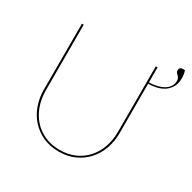

<svg xmlns="http://www.w3.org/2000/svg" viewBox="-169 -934 1112 1112"><g transform="rotate(30 387.0 -378.0)"><path d="M758.5 -765Q762.5 -753.5 764.5 -741Q766.5 -728.5 766.5 -716Q766.5 -681 753 -657Q739.5 -633 717.8 -618.2Q696 -603.5 668.5 -597Q641 -590.5 613 -590.5V-260Q613 -204.5 595.5 -155.5Q578 -106.5 545 -70Q512 -33.5 465.2 -12.2Q418.5 9 360 9Q301.5 9 254.8 -12.2Q208 -33.5 175 -70Q142 -106.5 124.5 -155.5Q107 -204.5 107 -260V-700H119V-261Q119 -207.5 135.5 -160.2Q152 -113 183 -77.8Q214 -42.5 258.8 -22.2Q303.5 -2 360 -2Q416.5 -2 461.2 -22.2Q506 -42.5 537 -77.5Q568 -112.5 584.5 -159.5Q601 -206.5 601 -260V-700H613V-599.5Q642 -599.5 666.8 -605.8Q691.5 -612 710 -623.2Q728.5 -634.5 739 -650.8Q749.5 -667 749.5 -686.5Q749.5 -700 745 -707Q740.5 -714 735.2 -719Q730 -724 725.8 -729Q721.5 -734 721.5 -743.5Q721.5 -754 727.5 -759.5Q733.5 -765 743.5 -765Z"/></g></svg>

Font: Lato 2
Style: Regular
Weight: 100
Designer: Lukasz Dziedzic with Adam Twardoch and Botio Nikoltchev
Foundry: tyPoland Lukasz Dziedzic
Version: Version 2.015; 2015-08-06; http://www.latofonts.com/